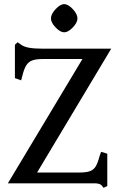

<svg xmlns="http://www.w3.org/2000/svg" viewBox="-20 -885 573 927"><path d="M226 -796Q226 -817 248.5 -841Q271 -865 290 -865Q309 -865 331.5 -841Q354 -817 354 -796Q354 -776 331.5 -752.5Q309 -729 290 -729Q271 -729 248.5 -752.5Q226 -776 226 -796ZM473 13Q465 0 436 0H18L378 -600H186Q153 -600 135 -593Q117 -586 106.5 -569Q96 -552 88 -519L82 -497L52 -508V-669L65 -681L82 -669Q96 -659 120.5 -654.5Q145 -650 186 -650H517L159 -52H362Q396 -52 414 -58.5Q432 -65 442 -81.5Q452 -98 461 -132L468 -152L498 -143V13L480 22Z"/></svg>

Font: Kurale
Style: Regular
Weight: 400
Designer: Eduardo Rodriguez Tunni
Foundry: Eduardo Rodriguez Tunni
Version: Version 2.000